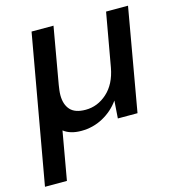

<svg xmlns="http://www.w3.org/2000/svg" viewBox="-118 -586 816 896"><g transform="rotate(-15 290.0 -138.0)"><path d="M-11 220 116 -496H222L174 -222Q172 -209 170.5 -197Q169 -185 169 -174Q169 -129 192 -103.5Q215 -78 266 -78Q324 -78 370 -119.5Q416 -161 430 -237L476 -496H582L495 0H400L406 -85Q375 -41 326.5 -14.5Q278 12 221 12Q168 12 136 -13L95 220Z"/></g></svg>

Font: Rethink Sans Medium
Style: Italic
Weight: 500
Italic angle: -10°
Designer: The Rethink Sans project authors (Hans Thiessen). DM Sans designed by Colophon Foundry.
Foundry: Rethink Communications LLC
Version: Version 1.001